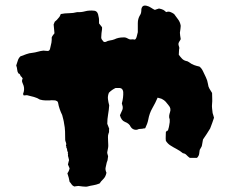

<svg xmlns="http://www.w3.org/2000/svg" viewBox="-20 -643 837 698"><path d="M298 35Q294 36 289.5 35.5Q285 35 281 35Q277 35 273 34Q269 33 265 33Q261 33 256.5 34Q252 35 250 35Q243 32 240 27Q237 22 233 18Q232 11 230 3.5Q228 -4 225 -13Q228 -17 230 -21.5Q232 -26 233 -31L227 -45Q228 -50 229 -53.5Q230 -57 231 -61Q230 -66 229 -69.5Q228 -73 227 -77Q228 -82 227 -83.5Q226 -85 227 -89Q227 -91 226 -91.5Q225 -92 225 -93Q223 -100 223.5 -100Q224 -100 224.5 -100Q225 -100 221 -107Q222 -112 220.5 -111.5Q219 -111 220 -115Q222 -120 219.5 -125.5Q217 -131 217 -135Q217 -150 216.5 -165Q216 -180 213 -194Q212 -202 210 -209.5Q208 -217 206 -225Q201 -235 197 -246.5Q193 -258 191 -270Q190 -274 187 -275.5Q184 -277 181 -278Q177 -278 171.5 -278.5Q166 -279 161 -278Q154 -278 145 -278Q136 -278 125 -281Q116 -287 103.5 -290.5Q91 -294 78 -297Q75 -297 72 -296.5Q69 -296 66 -296Q66 -298 64.5 -299.5Q63 -301 64 -302Q70 -317 66 -331Q64 -337 61.5 -342.5Q59 -348 61 -354Q63 -359 62 -359Q61 -359 59 -363Q55 -365 53.5 -370Q52 -375 47 -376Q43 -382 42.5 -389.5Q42 -397 39 -405Q42 -413 44.5 -422Q47 -431 54 -438Q65 -442 75.5 -446Q86 -450 98 -451Q107 -452 117.5 -455Q128 -458 138 -459Q140 -459 143 -458.5Q146 -458 150 -458Q160 -456 162 -466Q163 -471 164.5 -477Q166 -483 167 -488Q168 -493 168 -498Q168 -503 168 -507Q170 -512 173 -515.5Q176 -519 178 -522Q177 -530 176.5 -538.5Q176 -547 175 -554Q177 -560 179 -564Q187 -570 193 -578Q196 -581 198 -585Q200 -589 201 -592Q216 -595 231 -595Q246 -595 261 -599Q275 -598 289.5 -602Q304 -606 323 -604Q336 -602 338 -584Q340 -577 340 -571Q340 -565 340 -558L351 -544V-537Q350 -530 349 -522.5Q348 -515 348 -507Q348 -501 353 -496Q357 -488 365 -491Q372 -495 380 -496Q388 -497 396 -500Q410 -507 428 -507Q436 -508 444.5 -503Q453 -498 460 -500Q466 -500 469 -499Q474 -499 477 -510Q480 -521 481 -526V-559Q481 -575 489 -588Q494 -594 494 -610Q497 -626 513 -622Q522 -620 529 -615Q531 -614 537 -610Q538 -609 540 -608.5Q542 -608 543 -607Q546 -608 550 -609.5Q554 -611 558 -612Q563 -611 566.5 -610Q570 -609 574 -607Q576 -606 579 -603.5Q582 -601 584 -599Q592 -602 599 -599.5Q606 -597 613 -592Q619 -583 627 -573Q635 -563 637 -549Q637 -544 636 -538Q635 -532 634 -524Q634 -520 635 -513.5Q636 -507 637 -501Q636 -498 633.5 -494.5Q631 -491 629 -486Q628 -480 630.5 -474.5Q633 -469 631 -463Q631 -459 630.5 -454Q630 -449 630 -444Q635 -437 641.5 -430Q648 -423 658 -421Q661 -421 667 -417Q676 -410 685.5 -406.5Q695 -403 705 -401Q713 -395 718 -384Q723 -373 728.5 -362Q734 -351 736 -338Q737 -328 741.5 -320.5Q746 -313 751 -305Q751 -295 751.5 -285Q752 -275 751 -266Q750 -257 751 -249Q752 -241 753 -232Q754 -228 755.5 -224Q757 -220 758 -215Q755 -205 751.5 -196Q748 -187 744 -176Q737 -165 731.5 -156Q726 -147 718 -136Q715 -121 714.5 -116.5Q714 -112 712.5 -109.5Q711 -107 706 -98Q705 -91 704 -83.5Q703 -76 696 -69H670Q663 -74 658 -79.5Q653 -85 645 -86Q634 -95 622.5 -101Q611 -107 600 -114Q590 -120 583 -131Q582 -139 582.5 -147.5Q583 -156 583 -163Q587 -169 589 -168Q591 -167 592 -174Q594 -180 595 -186.5Q596 -193 597 -199V-209Q594 -216 595 -222.5Q596 -229 598 -235Q603 -249 593 -260Q588 -267 582.5 -273Q577 -279 569 -283Q568 -284 562 -285.5Q556 -287 553 -288Q545 -269 534 -250Q523 -231 519 -208Q516 -193 508 -177Q506 -176 503 -176Q500 -176 498 -175Q494 -175 491.5 -174.5Q489 -174 485 -174Q483 -173 480 -172Q477 -171 475 -171Q462 -171 455 -182Q450 -194 434 -200Q421 -205 416 -224L425 -244Q427 -250 426 -255.5Q425 -261 423 -267Q429 -289 428 -309Q426 -322 416 -323H400Q387 -317 376 -306Q371 -294 372.5 -282.5Q374 -271 377 -260Q376 -244 373 -227Q370 -210 370 -193Q374 -184 377 -175Q376 -171 376.5 -166.5Q377 -162 375 -159Q372 -151 372.5 -144Q373 -137 373 -129Q373 -124 373.5 -118Q374 -112 373 -106Q371 -94 370 -90.5Q369 -87 373 -75Q372 -64 371 -60.5Q370 -57 368 -52Q366 -42 364 -34Q362 -26 367 -15Q364 0 355.5 8Q347 16 342 24Q329 29 319 30.5Q309 32 298 35Z"/></svg>

Font: Daruma Drop One
Style: Regular
Weight: 400
Designer: Maniackers Design
Version: Version 1.000